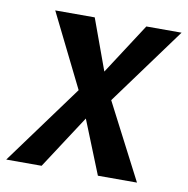

<svg xmlns="http://www.w3.org/2000/svg" viewBox="-101 -623 674 687"><g transform="rotate(10 235.5 -279.0)"><path d="M-34.5 -1 177.5 -290.5 45.5 -557H189L256.5 -372L376.5 -557H504.5L298.5 -275.5L440.5 -1H298.5L220.5 -195L94 -1Z"/></g></svg>

Font: Merriweather Sans Medium
Style: Italic
Weight: 500
Italic angle: -7.5°
Designer: Eben Sorkin
Foundry: Eben Sorkin
Version: Version 2.001